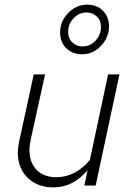

<svg xmlns="http://www.w3.org/2000/svg" viewBox="-20 -803 564 831"><path d="M211 8Q158 8 120 -17Q82 -42 66 -87Q50 -132 63 -191L126 -481H175L113 -199Q97 -125 128 -80.5Q159 -36 224 -36Q265 -36 302.5 -55.5Q340 -75 369 -111L448 -481H497L394 0H345L359 -66Q328 -30 291.5 -11Q255 8 211 8ZM336 -568Q293 -568 266.5 -594.5Q240 -621 240 -663Q240 -695 256 -722Q272 -749 298.5 -766Q325 -783 356 -783Q399 -783 425.5 -756.5Q452 -730 452 -688Q452 -657 436 -629.5Q420 -602 394 -585Q368 -568 336 -568ZM337 -602Q370 -602 393.5 -627Q417 -652 417 -686Q417 -715 398.5 -732Q380 -749 355 -749Q322 -749 298.5 -724Q275 -699 275 -665Q275 -636 293.5 -619Q312 -602 337 -602Z"/></svg>

Font: Red Hat Text VF
Style: Italic
Weight: 300
Italic angle: -12°
Designer: Pentagram, MCKL
Foundry: Pentagram, MCKL
Version: Version 1.023